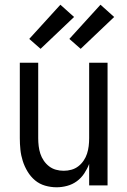

<svg xmlns="http://www.w3.org/2000/svg" viewBox="-20 -786 540 814"><path d="M220 8Q195 8 171 1Q147 -6 128.5 -21.5Q110 -37 97 -58.5Q84 -80 76.5 -103.5Q69 -127 66.5 -151.5Q64 -176 64 -200V-520H142V-200Q142 -183 144 -166.5Q146 -150 151 -134.5Q156 -119 165.5 -105Q175 -91 188 -81Q201 -71 217 -66.5Q233 -62 250 -62Q267 -62 283 -66.5Q299 -71 312 -81Q325 -91 334.5 -105Q344 -119 349 -134.5Q354 -150 356 -166.5Q358 -183 358 -200V-520H436V0H358V-91Q350 -70 337 -50.5Q324 -31 305.5 -17.5Q287 -4 264.5 2Q242 8 220 8ZM322 -579 274 -621 406 -766 464 -714ZM152 -579 104 -621 236 -766 294 -714Z"/></svg>

Font: Iosevka Term
Style: Regular
Weight: 400
Monospace: yes
Designer: Belleve Invis
Foundry: Belleve Invis
Version: Version 30.0.1